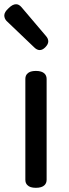

<svg xmlns="http://www.w3.org/2000/svg" viewBox="-33 -854 327 908"><path d="M177.7 21.5Q165 34.2 136.7 34.2Q108.4 34.2 96.7 21.5Q86.9 12.7 86.9 -3.9V-480.5Q86.9 -497.1 96.7 -505.9Q108.4 -518.6 136.7 -518.6Q165 -518.6 177.7 -505.9Q187.5 -496.1 187.5 -480.5V-3.9Q187.5 11.7 177.7 21.5ZM128.9 -629.9 -2 -754.9Q-12.7 -766.6 -12.7 -781.2Q-12.7 -796.9 7.8 -815.4Q26.4 -834 43 -834Q56.6 -834 68.4 -820.3L183.6 -684.6Q195.3 -671.9 195.3 -658.2Q195.3 -644.5 180.7 -629.9Q168 -617.2 154.8 -617.2Q141.6 -617.2 128.9 -629.9Z"/></svg>

Font: TaiwanPearl
Style: Regular
Weight: 400
Version: Version 2.102